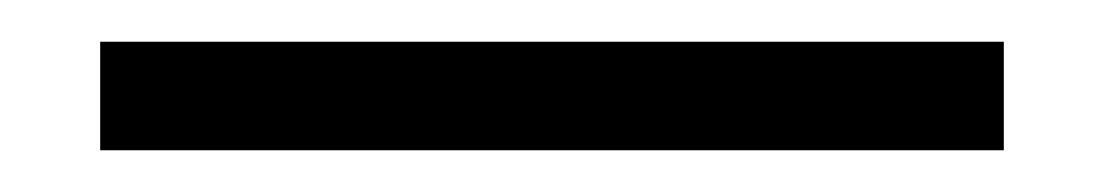

<svg xmlns="http://www.w3.org/2000/svg" viewBox="-20 -20 529 92"><path d="M461 0V52H28V0Z"/></svg>

Font: Quattrocento Sans
Style: Regular
Weight: 400
Designer: Pablo Impallari
Foundry: Pablo Impallari, Igino Marini, Brenda Gallo
Version: Version 2.000